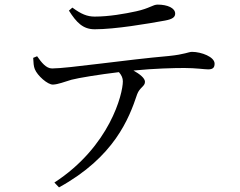

<svg xmlns="http://www.w3.org/2000/svg" viewBox="-20 -759 1040 833"><path d="M697 -670C729 -676 740 -685 740 -700C740 -724 707 -739 664 -739C643 -739 630 -723 571 -710C521 -699 452 -687 391 -687C358 -687 332 -698 294 -726L279 -713C312 -661 340 -632 391 -632C480 -632 620 -656 697 -670ZM236 54C476 -78 540 -245 575 -350C586 -380 609 -384 609 -404C609 -420 586 -438 559 -453C650 -462 735 -464 780 -464C829 -464 867 -458 883 -458C905 -458 911 -467 911 -483C911 -512 854 -534 813 -534C798 -534 782 -523 712 -516C528 -500 274 -462 206 -462C180 -462 160 -488 141 -515L124 -508C125 -487 126 -471 131 -459C142 -431 187 -391 210 -392C233 -393 259 -404 290 -413C320 -421 412 -436 496 -446C508 -432 513 -420 513 -406C513 -352 457 -124 216 33Z"/></svg>

Font: Noto Serif CJK TC
Style: Regular
Weight: 400
Designer: Ryoko NISHIZUKA 西塚涼子 (kana & ideographs); Frank Grießhammer (Latin, Greek & Cyrillic); Wenlong ZHANG 张文龙 (bopomofo); San
Foundry: Adobe
Version: Version 2.001;hotconv 1.1.0;makeotfexe 2.6.0